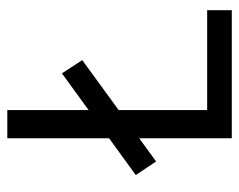

<svg xmlns="http://www.w3.org/2000/svg" viewBox="-86 -584 669 538"><g transform="rotate(-90 249.0 -314.5)"><path d="M28 -269 313 -476 350 -419 66 -212ZM131 0V-629H210V-69H490V0Z"/></g></svg>

Font: Karmilla
Style: Bold
Weight: 700
Designer: Jonathan Pinhorn
Version: Version 1.000